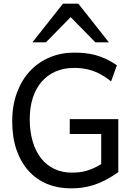

<svg xmlns="http://www.w3.org/2000/svg" viewBox="-20 -1011 733 1043"><path d="M622.6 -75.7Q585 -49.3 551.8 -32.2Q518.6 -15.1 487.3 -5.4Q456.1 4.4 425.8 8.3Q395.5 12.2 363.8 12.2Q294.4 12.2 236.3 -11.7Q178.2 -35.6 136 -82Q93.8 -128.4 70.1 -196Q46.4 -263.7 46.4 -351.6Q46.4 -439.5 72.5 -508.8Q98.6 -578.1 144 -626.2Q189.5 -674.3 250.7 -699.7Q312 -725.1 382.3 -725.1Q412.1 -725.1 440.2 -722.4Q468.3 -719.7 496.3 -712.4Q524.4 -705.1 553.7 -691.7Q583 -678.2 615.2 -656.7L583.5 -568.8Q556.2 -590.8 530.5 -605.2Q504.9 -619.6 480 -627.7Q455.1 -635.7 430.9 -638.9Q406.7 -642.1 382.3 -642.1Q326.7 -642.1 282 -622.6Q237.3 -603 206.1 -566.9Q174.8 -530.8 158.2 -479.2Q141.6 -427.7 141.6 -363.8Q141.6 -296.4 157.5 -242.7Q173.3 -189 203.1 -151.1Q232.9 -113.3 275.1 -93.3Q317.4 -73.2 369.6 -73.2Q391.6 -73.2 410.9 -75.4Q430.2 -77.6 449.2 -83Q468.3 -88.4 487.8 -97.2Q507.3 -106 529.8 -119.6V-283.2H358.9V-363.8H622.6ZM156.2 -781.2 322.3 -991.2H405.3L571.3 -781.2H498L363.8 -918L229.5 -781.2Z"/></svg>

Font: Andika DR AuSIL
Style: Regular
Weight: 400
Designer: Annie Olsen & Victor Gaultney
Foundry: SIL International
Version: Version 0.003